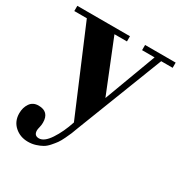

<svg xmlns="http://www.w3.org/2000/svg" viewBox="-166 -613 907 957"><g transform="rotate(30 287.0 -135.0)"><path d="M355 -162 466 -460H394V-490H570V-460H504L311 37Q302 62 297 74Q292 86 281 109Q270 132 261 144.5Q252 157 237.5 173.5Q223 190 208 198.5Q193 207 172.5 213.5Q152 220 129 220Q84 220 52.5 192Q21 164 21 118Q21 85 37.5 61Q54 37 86 37Q147 37 147 100Q147 114 143.5 127.5Q140 141 140 148Q140 178 168 178Q198 178 228.5 132Q259 86 280 22L76 -460H4V-490H307V-460H235Z"/></g></svg>

Font: Justus
Style: Bold
Weight: 700
Version: Version 001.001